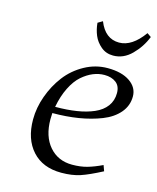

<svg xmlns="http://www.w3.org/2000/svg" viewBox="-100 -702 639 779"><g transform="rotate(15 220.0 -312.0)"><path d="M64.9 -172.9Q64.9 -222.2 82.8 -271.7Q100.6 -321.3 131.3 -361.6Q162.1 -401.9 207.8 -427Q253.4 -452.1 304.2 -452.1Q363.3 -452.1 397.7 -428.5Q432.1 -404.8 432.1 -367.2Q432.1 -328.1 406.7 -298.3Q381.3 -268.6 337.9 -251.5Q294.4 -234.4 243.2 -226.1Q191.9 -217.8 133.8 -217.8Q132.8 -205.6 132.8 -191.9Q132.8 -120.1 169.2 -78.1Q205.6 -36.1 265.1 -36.1Q299.8 -36.1 327.6 -43.9Q355.5 -51.8 389.2 -67.9L397.9 -43.9Q343.8 -15.6 310.1 -4.4Q276.4 6.8 231 6.8Q152.8 6.8 108.9 -41.7Q64.9 -90.3 64.9 -172.9ZM138.2 -245.1Q188 -245.1 228.3 -251.5Q268.6 -257.8 300 -271.5Q331.5 -285.2 348.9 -308.6Q366.2 -332 366.2 -363.8Q366.2 -393.1 347.4 -407.5Q328.6 -421.9 298.8 -421.9Q274.9 -421.9 251.5 -412.4Q228 -402.8 205.3 -383.1Q182.6 -363.3 164.8 -327.6Q147 -292 138.2 -245.1ZM215.8 -619.1 235.8 -630.9Q262.2 -564 320.8 -564Q375 -564 422.9 -630.9L439.9 -619.1Q422.4 -574.7 388.4 -540.8Q354.5 -506.8 311 -506.8Q281.2 -506.8 259.8 -524.9Q238.3 -543 228.3 -567.1Q218.3 -591.3 215.8 -619.1Z"/></g></svg>

Font: Dehuti
Style: Italic
Weight: 400
Version: Version 1.2